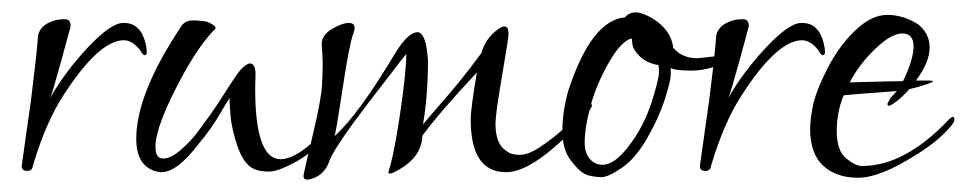

<svg xmlns="http://www.w3.org/2000/svg" viewBox="-20 -274 1561 310"><path d="M207 -192Q194 -209 180 -209Q140 -209 83 -121Q54 -77 33 -6Q32 2 24 2Q15 2 15 -6L30 -112Q40 -192 41 -212.5Q42 -233 68 -241Q76 -243 84.5 -243Q93 -243 94 -234Q94 -231 93 -227.5Q92 -224 78.5 -174.5Q65 -125 61 -116Q85 -158 122 -197.5Q159 -237 179 -237Q180 -237 180 -237Q207 -237 215 -204Q217 -196 217 -190.5Q217 -185 214 -185Q211 -184 207 -192Z M433 -17Q463 -17 511 -71L517 -67Q515 -61 497 -42.5Q479 -24 453.5 -10.5Q428 3 414.5 3Q401 3 393 0Q375 -6 364.5 -35Q354 -64 352 -89.5Q350 -115 351 -116Q343 -104 336.5 -92.5Q330 -81 321 -68Q312 -55 301 -42Q266 4 241 4Q239 4 238 4Q200 -2 200 -50Q200 -123 273 -232Q279 -241 291 -241Q303 -241 314 -239Q329 -233 328 -228Q304 -204 277 -156Q231 -72 231 -37Q231 -18 243.5 -18Q256 -18 272.5 -32.5Q289 -47 300 -62Q311 -77 320 -89.5Q329 -102 342 -122.5Q355 -143 362 -153Q369 -163 376.5 -168.5Q384 -174 388.5 -169.5Q393 -165 392.5 -152.5Q392 -140 392 -131Q392 -17 433 -17Z M797 4Q740 4 740 -81Q740 -99 750 -157Q690 -93 662 -55Q661 -21 624 0Q607 10 607 4Q616 -23 626 -90.5Q636 -158 636 -187Q634 -185 598 -138Q520 -38 512 -14.5Q504 9 482 15Q478 16 476 16Q470 16 470 10Q470 8 475.5 -15.5Q481 -39 485 -56Q499 -115 500 -137.5Q501 -160 501 -171Q501 -182 499.5 -201Q498 -220 525 -232Q536 -237 543 -237Q557 -237 550.5 -220Q544 -203 533 -130Q522 -57 520 -54Q559 -89 618 -188Q639 -222 654 -222Q668 -222 671 -176Q671 -121 663 -73Q671 -83 691 -106Q724 -143 757 -188Q764 -212 783 -226Q802 -240 801 -217Q801 -213 793 -166Q785 -119 782.5 -100.5Q780 -82 780 -74Q780 -41 798 -30Q805 -24 819 -24Q833 -24 851 -36Q869 -48 882.5 -59.5Q896 -71 904.5 -80.5Q913 -90 920.5 -99Q928 -108 929 -109Q934 -111 936 -103Q924 -79 876.5 -37.5Q829 4 797 4Z M1106 -180 1153 -185Q1156 -185 1156 -183Q1156 -181 1153 -178L1145 -171Q1121 -160 1096 -160Q1071 -160 1063 -164Q1063 -162 1063 -153Q1063 -144 1053.5 -114Q1044 -84 1025 -51Q1006 -18 984 -3Q962 12 951.5 12Q941 12 929.5 9Q918 6 904 -12Q888 -30 888 -62.5Q888 -95 898 -129Q935 -241 989 -246Q996 -254 1006.5 -254Q1017 -254 1034 -244Q1064 -225 1067 -197Q1081 -180 1106 -180ZM942 -10Q947 -8 953 -8Q977 -8 1007 -55Q1024 -82 1034 -115Q1044 -148 1044 -157Q1044 -166 1043 -169Q1024 -172 1013 -183Q1002 -194 1001 -203L1000 -212Q983 -208 963 -173Q943 -138 933.5 -103Q924 -68 924 -43.5Q924 -19 942 -10Z M1302 -192Q1289 -209 1275 -209Q1235 -209 1178 -121Q1149 -77 1128 -6Q1127 2 1119 2Q1110 2 1110 -6L1125 -112Q1135 -192 1136 -212.5Q1137 -233 1163 -241Q1171 -243 1179.5 -243Q1188 -243 1189 -234Q1189 -231 1188 -227.5Q1187 -224 1173.5 -174.5Q1160 -125 1156 -116Q1180 -158 1217 -197.5Q1254 -237 1274 -237Q1275 -237 1275 -237Q1302 -237 1310 -204Q1312 -196 1312 -190.5Q1312 -185 1309 -185Q1306 -184 1302 -192Z M1462 -235Q1481 -220 1481 -197Q1481 -174 1459 -144H1479Q1494 -144 1478 -138.5Q1462 -133 1448 -130Q1438 -118 1425 -108.5Q1412 -99 1413 -107L1418 -116L1428 -127Q1347 -121 1342 -120Q1331 -93 1331 -62Q1331 -31 1346 -18.5Q1361 -6 1372 -6Q1441 -6 1512 -81Q1521 -90 1521 -80Q1521 -77 1515 -70Q1495 -46 1459 -24Q1401 13 1365.5 13Q1330 13 1309 -6.5Q1288 -26 1288 -66Q1288 -80 1292.5 -103Q1297 -126 1315.5 -162.5Q1334 -199 1360.5 -224.5Q1387 -250 1412.5 -250Q1438 -250 1462 -235ZM1438 -143Q1455 -178 1455 -199Q1455 -220 1437 -220Q1419 -220 1393 -195Q1367 -170 1352 -141Q1426 -143 1438 -143Z"/></svg>

Font: Lovers Quarrel
Style: Regular
Weight: 400
Designer: Robert E. Leuschke
Foundry: Robert E. Leuschke
Version: Version 1.001